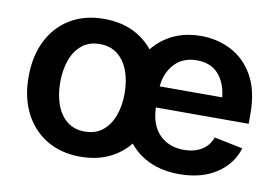

<svg xmlns="http://www.w3.org/2000/svg" viewBox="-65 -658 1121 774"><g transform="rotate(10 496.0 -271.0)"><path d="M304.2 11.2Q224.6 11.2 166 -24.2Q107.4 -59.6 75.4 -122.8Q43.5 -186 43.5 -270Q43.5 -355 75.4 -418.7Q107.4 -482.4 166 -517.6Q224.6 -552.7 304.2 -552.7Q383.8 -552.7 442.4 -517.6Q501 -482.4 533.2 -418.7Q565.4 -355 565.4 -270Q565.4 -186 533.2 -122.8Q501 -59.6 442.4 -24.2Q383.8 11.2 304.2 11.2ZM304.2 -91.8Q348.6 -91.8 377.9 -115.7Q407.2 -139.6 421.9 -180.2Q436.5 -220.7 436.5 -270.5Q436.5 -320.8 421.9 -361.3Q407.2 -401.9 377.9 -425.8Q348.6 -449.7 304.2 -449.7Q260.3 -449.7 231 -425.8Q201.7 -401.9 187.3 -361.3Q172.9 -320.8 172.9 -270.5Q172.9 -220.7 187.3 -180.2Q201.7 -139.6 231 -115.7Q260.3 -91.8 304.2 -91.8ZM709 11.2Q626.5 11.2 567.1 -23.4Q507.8 -58.1 475.8 -121.1Q443.8 -184.1 443.8 -269.5Q443.8 -353.5 475.3 -417.2Q506.8 -481 564.7 -516.8Q622.6 -552.7 700.7 -552.7Q767.1 -552.7 824 -523.7Q880.9 -494.6 915.5 -433.8Q950.2 -373 950.2 -277.3V-237.3H570.3Q572.8 -164.6 611.1 -126.5Q649.4 -88.4 710.4 -88.4Q752.4 -88.4 782.5 -106.4Q812.5 -124.5 825.2 -159.2L941.9 -135.3Q922.4 -69.3 861.1 -29.1Q799.8 11.2 709 11.2ZM570.8 -323.7H826.7Q820.8 -382.3 789.3 -417.7Q757.8 -453.1 701.2 -453.1Q643.1 -453.1 609.1 -415.8Q575.2 -378.4 570.8 -323.7Z"/></g></svg>

Font: Inter SemiBold
Style: Regular
Weight: 600
Designer: Rasmus Andersson
Foundry: rsms
Version: Version 4.001;git-9221beed3